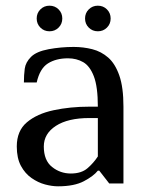

<svg xmlns="http://www.w3.org/2000/svg" viewBox="-20 -645 521 675"><path d="M184 10Q163 10 138.5 3.5Q114 -3 91 -19Q68 -35 53.5 -62Q39 -89 39 -130Q39 -185 74.5 -215Q110 -245 168.5 -257.5Q227 -270 294 -270H324Q324 -340 310 -376.5Q296 -413 272.5 -426.5Q249 -440 219 -440Q177 -440 148.5 -422Q120 -404 109 -355H64Q64 -381 67 -403.5Q70 -426 89 -445Q108 -464 151 -472Q194 -480 239 -480Q273 -480 304.5 -472Q336 -464 360.5 -442.5Q385 -421 399.5 -379.5Q414 -338 414 -270V0H364L329 -45H324Q309 -26 275 -8Q241 10 184 10ZM229 -35Q266 -35 287.5 -53.5Q309 -72 324 -95V-230H294Q219 -230 176.5 -202.5Q134 -175 134 -130Q134 -81 163 -58Q192 -35 229 -35ZM324 -535Q305 -535 292 -548Q279 -561 279 -580Q279 -599 292 -612Q305 -625 324 -625Q343 -625 356 -612Q369 -599 369 -580Q369 -561 356 -548Q343 -535 324 -535ZM154 -535Q135 -535 122 -548Q109 -561 109 -580Q109 -599 122 -612Q135 -625 154 -625Q173 -625 186 -612Q199 -599 199 -580Q199 -561 186 -548Q173 -535 154 -535Z"/></svg>

Font: El Messiri
Style: Regular
Weight: 400
Designer: Mohamed Gaber
Foundry: Kief Type Foundry
Version: Version 2.020